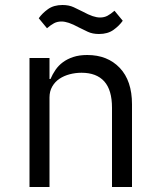

<svg xmlns="http://www.w3.org/2000/svg" viewBox="-20 -748 640 768"><path d="M376 -612Q350 -612 331 -621Q312 -630 296 -638Q272 -651 255.5 -656.5Q239 -662 226 -662Q209 -662 196 -655Q183 -648 168 -635L135 -675Q149 -695 172 -711.5Q195 -728 230 -728Q256 -728 275 -719Q294 -710 310 -702Q334 -689 350.5 -683.5Q367 -678 380 -678Q397 -678 410 -685Q423 -692 438 -705L471 -665Q457 -645 434 -628.5Q411 -612 376 -612ZM98 0V-516H178V-432H182Q190 -451 202 -468.5Q214 -486 231.5 -499Q249 -512 273 -520Q297 -528 329 -528Q410 -528 459 -476.5Q508 -425 508 -331V0H428V-317Q428 -388 397 -422.5Q366 -457 306 -457Q282 -457 259 -451Q236 -445 218 -433Q200 -421 189 -402Q178 -383 178 -358V0Z"/></svg>

Font: PlemolJP35 Console
Style: Regular
Weight: 400
Version: v2.0.3; ttfautohint (v1.8.4.7-5d5b-dirty) -l 6 -r 45 -G 200 